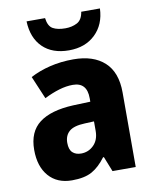

<svg xmlns="http://www.w3.org/2000/svg" viewBox="-87 -844 738 920"><g transform="rotate(-10 281.5 -384.0)"><path d="M295 -560Q392 -560 446 -510.5Q500 -461 500 -363V0H387L358 -73H354Q322 -30 286 -10Q250 10 189 10Q117 10 76 -37Q35 -84 35 -165Q35 -253 91 -295.5Q147 -338 256 -343L340 -346V-363Q340 -440 271 -440Q239 -440 204 -429.5Q169 -419 131 -400L84 -511Q127 -534 180.5 -547Q234 -560 295 -560ZM296 -248Q242 -246 219.5 -226Q197 -206 197 -171Q197 -138 212.5 -123.5Q228 -109 254 -109Q290 -109 315.5 -134.5Q341 -160 341 -204V-250ZM463 -778Q460 -700 411 -653Q362 -606 283 -606Q202 -606 155.5 -651.5Q109 -697 106 -778H196Q201 -738 223.5 -725.5Q246 -713 284 -713Q316 -713 341 -726Q366 -739 372 -778Z"/></g></svg>

Font: Noto Sans Arabic SemCond ExtBd
Style: Regular
Weight: 800
Width: 4
Designer: Monotype Design Team, Nadine Chahine, Nizar Qandah and Khaled Hosny
Foundry: Monotype Imaging Inc.
Version: Version 2.012; ttfautohint (v1.8.4.7-5d5b)